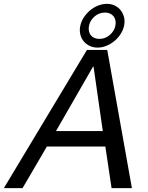

<svg xmlns="http://www.w3.org/2000/svg" viewBox="-99 -972 767 992"><path d="M455.1 -713.9 582.5 0H477.5L445.3 -214.8H143.1L17.6 0H-79.1L350.1 -713.9ZM432.1 -294.9 384.3 -627.9H381.8L190.4 -294.9ZM360.8 -838.9Q357.9 -824.2 360.4 -811.8Q362.8 -799.3 369.9 -790.3Q377 -781.2 388.4 -776.1Q399.9 -771 414.6 -771Q429.2 -771 442.6 -776.1Q456.1 -781.2 467 -790.3Q478 -799.3 486.1 -811.8Q494.1 -824.2 497.1 -838.9Q500 -853.5 497.6 -866Q495.1 -878.4 487.8 -887.7Q480.5 -897 469.2 -902.1Q458 -907.2 443.4 -907.2Q428.7 -907.2 415 -902.1Q401.4 -897 390.4 -887.7Q379.4 -878.4 371.6 -866Q363.8 -853.5 360.8 -838.9ZM315.9 -838.9Q320.8 -861.8 334.2 -882.3Q347.7 -902.8 366.5 -918.5Q385.3 -934.1 407.7 -943.1Q430.2 -952.1 453.1 -952.1Q476.1 -952.1 494.4 -943.1Q512.7 -934.1 524.9 -918.5Q537.1 -902.8 542 -882.3Q546.9 -861.8 542 -838.9Q537.1 -815.9 523.7 -795.4Q510.3 -774.9 491.5 -759.5Q472.7 -744.1 450.4 -735.1Q428.2 -726.1 405.3 -726.1Q382.3 -726.1 363.8 -735.1Q345.2 -744.1 332.8 -759.5Q320.3 -774.9 315.7 -795.4Q311 -815.9 315.9 -838.9Z"/></svg>

Font: XB Khoramshahr
Style: Italic
Weight: 400
Italic angle: -12°
Designer: Behnam
Foundry: Irmug
Version: Version 8.005 2009